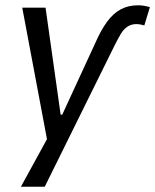

<svg xmlns="http://www.w3.org/2000/svg" viewBox="-20 -525 586 725"><path d="M340 -363Q361 -411 384 -442.5Q407 -474 435.5 -489.5Q464 -505 501 -505Q514 -505 525 -503Q536 -501 546 -498L525 -429Q518 -431 510.5 -432.5Q503 -434 495 -434Q476 -434 461.5 -424.5Q447 -415 436.5 -397.5Q426 -380 413 -354L149 180H59L168 -19L162 25L64 -496H152L209 -92H215Z"/></svg>

Font: Nunito Sans 7pt Condensed
Style: Italic
Weight: 400
Width: 3
Italic angle: -9°
Designer: Vernon Adams
Foundry: Vernon Adams
Version: Version 3.101;gftools[0.9.27]